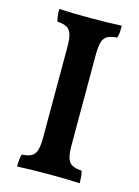

<svg xmlns="http://www.w3.org/2000/svg" viewBox="-106 -740 582 803"><g transform="rotate(15 184.5 -338.0)"><path d="M55 -626Q49 -647 49 -679Q103 -676 186 -676Q260 -676 320 -679Q320 -664 319 -650Q318 -636 314 -626Q286 -624 272 -616Q258 -608 252 -589Q246 -570 246 -533V-144Q246 -106 252 -87Q258 -68 272 -60Q286 -52 314 -50Q320 -34 320 3Q265 0 189 0Q105 0 49 3Q49 -31 55 -50Q83 -52 97 -60Q111 -68 117 -87Q123 -106 123 -144V-533Q123 -570 117 -589Q111 -608 97 -616Q83 -624 55 -626Z"/></g></svg>

Font: Vollkorn SC SemiBold
Style: Regular
Weight: 600
Designer: Friedrich Althausen
Foundry: Friedrich Althausen
Version: Version 4.015